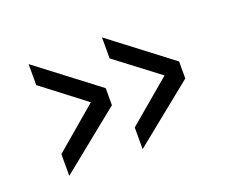

<svg xmlns="http://www.w3.org/2000/svg" viewBox="-68 -518 646 541"><g transform="rotate(-20 255.5 -247.5)"><path d="M278 -352V-415L459 -277V-226L278 -80V-145L407 -254ZM58 -352V-415L239 -277V-226L58 -80V-145L186 -254Z"/></g></svg>

Font: Panefresco 250wt
Style: Regular
Weight: 300
Version: Version 1.000